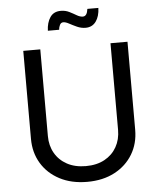

<svg xmlns="http://www.w3.org/2000/svg" viewBox="-61 -978 866 1043"><g transform="rotate(-5 372.0 -457.0)"><path d="M372.6 11.7Q286.6 11.7 222.4 -22Q158.2 -55.7 123 -114.3Q87.9 -172.9 87.9 -247.6V-727.5H180.7V-254.9Q180.7 -202.6 203.9 -161.9Q227.1 -121.1 270 -97.7Q313 -74.2 372.6 -74.2Q432.1 -74.2 474.9 -97.7Q517.6 -121.1 540.5 -161.9Q563.5 -202.6 563.5 -254.9V-727.5H656.2V-247.6Q656.2 -172.9 621.1 -114.3Q585.9 -55.7 522.2 -22Q458.5 11.7 372.6 11.7ZM436.5 -822.8Q412.6 -822.8 389.9 -833Q367.2 -843.3 348.9 -853.3Q330.6 -863.3 317.9 -863.3Q305.2 -863.3 299.1 -851.1Q293 -838.9 292 -824.7H230.5Q231.9 -868.7 251.2 -897.5Q270.5 -926.3 309.6 -926.3Q335 -926.3 355.5 -916Q376 -905.8 393.6 -895.3Q411.1 -884.8 427.2 -884.8Q449.7 -884.8 454.6 -924.3H514.6Q513.2 -878.4 492.9 -850.6Q472.7 -822.8 436.5 -822.8Z"/></g></svg>

Font: Inter
Style: Regular
Weight: 400
Designer: Rasmus Andersson
Foundry: rsms
Version: Version 4.001;git-9221beed3